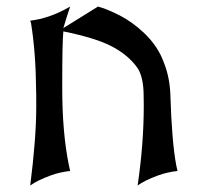

<svg xmlns="http://www.w3.org/2000/svg" viewBox="-20 -572 616 592"><path d="M73.2 0Q91.8 -146.5 91.8 -243.2Q91.8 -291.5 91.3 -295.9Q90.3 -409.7 75.7 -500.5L73.2 -508.3Q132.3 -515.1 192.9 -549.8L196.3 -551.8Q186.5 -522.9 175.3 -485.4L282.2 -551.8Q310.1 -544.4 351.1 -523.4Q389.2 -503.4 424.3 -470.2Q467.3 -429.2 484.9 -379.9Q503.9 -333 505.4 -277.3Q509.8 -135.3 523.4 -62.5L527.3 -44.9Q494.6 -41 467.8 -31.2Q425.3 -15.6 404.3 0Q423.3 -127.9 423.3 -247.6Q422.9 -263.2 422.9 -275.4Q422.9 -331.5 405.3 -360.4Q376 -403.3 320.3 -431.2Q271.5 -455.6 175.8 -475.1H175.3Q171.9 -439.5 171.9 -316.9V-299.8Q171.9 -162.6 192.4 -62.5L196.3 -44.9Q163.1 -41 136.7 -31.2Q94.2 -15.6 73.2 0Z"/></svg>

Font: MedievalSharp
Style: Regular
Weight: 500
Version: Version 1.0